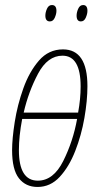

<svg xmlns="http://www.w3.org/2000/svg" viewBox="-20 -732 393 762"><path d="M129 10Q180 10 217 -30Q254 -70 278.5 -132.5Q303 -195 315 -264Q327 -333 327 -390Q327 -536 230 -536Q173 -536 134.5 -491.5Q96 -447 72.5 -381Q49 -315 38.5 -248Q28 -181 28 -136Q28 -59 55 -24.5Q82 10 129 10ZM74 -285Q93 -368 131 -439.5Q169 -511 228 -511Q300 -511 300 -389Q300 -339 290 -285ZM130 -15Q55 -15 55 -136Q55 -191 68 -260H286Q270 -171 231 -93Q192 -15 130 -15ZM178 -647Q191 -647 197.5 -662Q204 -677 204 -689Q204 -712 186 -712Q173 -712 166.5 -697.5Q160 -683 160 -670Q160 -647 178 -647ZM301 -647Q314 -647 320.5 -662Q327 -677 327 -689Q327 -712 310 -712Q297 -712 290.5 -697.5Q284 -683 284 -670Q284 -647 301 -647Z"/></svg>

Font: Noto Sans Display Condensed Thin
Style: Italic
Weight: 250
Width: 3
Italic angle: -12°
Designer: Monotype Design Team
Foundry: Monotype Imaging Inc.
Version: Version 1.900